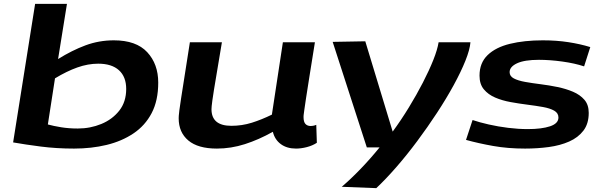

<svg xmlns="http://www.w3.org/2000/svg" viewBox="-20 -760 3122 995"><path d="M327 -740 281 -454Q353 -499 423 -525Q493 -551 570 -551Q686 -551 743 -489.5Q800 -428 800 -332Q800 -239 766 -174Q732 -109 671.5 -68.5Q611 -28 532.5 -9Q454 10 364 10Q273 10 191.5 -0.5Q110 -11 48 -22L162 -740ZM489 -430Q436 -430 381 -410.5Q326 -391 265 -354L228 -115Q257 -107 297 -100.5Q337 -94 383 -94Q448 -94 505 -117.5Q562 -141 598 -186.5Q634 -232 634 -299Q634 -362 596.5 -396Q559 -430 489 -430Z M1104 10Q1006 10 956 -32Q906 -74 906 -147Q906 -152 906.5 -160Q907 -168 909.5 -188.5Q912 -209 918.5 -250.5Q925 -292 936 -362Q947 -432 964 -541H1130Q1115 -451 1105 -391.5Q1095 -332 1089 -295.5Q1083 -259 1080.5 -239.5Q1078 -220 1077 -210.5Q1076 -201 1076 -194Q1076 -108 1179 -108Q1234 -108 1285 -124Q1336 -140 1389 -166L1446 -541H1612Q1595 -433 1583.5 -363Q1572 -293 1566 -251.5Q1560 -210 1557 -190Q1554 -170 1553.5 -163.5Q1553 -157 1553 -154Q1553 -128 1563 -117.5Q1573 -107 1590 -107Q1594 -107 1601.5 -108Q1609 -109 1619 -113L1622 -20Q1599 -5 1569.5 2.5Q1540 10 1514 10Q1467 10 1435.5 -13Q1404 -36 1394 -77Q1321 -36 1249 -13Q1177 10 1104 10Z M2253 -541H2418Q2415 -503 2392 -445.5Q2369 -388 2331 -318.5Q2293 -249 2244.5 -175Q2196 -101 2142 -28.5Q2088 44 2033.5 106.5Q1979 169 1930 215L1751 208Q1799 167 1849.5 114.5Q1900 62 1947 4H1881L1704 -543L1873 -546L2015 -78Q2059 -138 2099 -203.5Q2139 -269 2171.5 -332Q2204 -395 2225.5 -449Q2247 -503 2253 -541Z M2395 -35 2429 -138Q2464 -126 2512.5 -115Q2561 -104 2613.5 -97.5Q2666 -91 2715 -91Q2787 -91 2830.5 -105.5Q2874 -120 2874 -151Q2874 -174 2852 -186.5Q2830 -199 2793.5 -205.5Q2757 -212 2713.5 -217.5Q2670 -223 2626 -231Q2582 -239 2546 -254.5Q2510 -270 2487.5 -297Q2465 -324 2465 -368Q2465 -434 2507 -474.5Q2549 -515 2623 -533Q2697 -551 2793 -551Q2864 -551 2925.5 -541.5Q2987 -532 3039 -516L3007 -416Q2959 -432 2894.5 -441Q2830 -450 2773 -450Q2698 -450 2659.5 -432Q2621 -414 2621 -386Q2621 -365 2643 -353.5Q2665 -342 2701.5 -335.5Q2738 -329 2782 -323.5Q2826 -318 2869.5 -309Q2913 -300 2949.5 -284.5Q2986 -269 3008.5 -243Q3031 -217 3031 -175Q3031 -119 3003.5 -83Q2976 -47 2929.5 -26.5Q2883 -6 2824 2Q2765 10 2701 10Q2612 10 2536 -3.5Q2460 -17 2395 -35Z"/></svg>

Font: Georama Extra Expanded SemiBold
Style: Italic
Weight: 600
Width: 8
Italic angle: -9°
Designer: Jean-Baptiste Levee
Foundry: Production Type
Version: Version 1.000